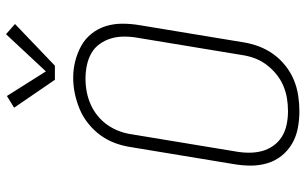

<svg xmlns="http://www.w3.org/2000/svg" viewBox="-209 -801 1018 640"><g transform="rotate(-90 300.0 -481.0)"><path d="M249 8Q220 8 192 2.5Q164 -3 141 -16.5Q118 -30 101 -51Q84 -72 76 -98.5Q68 -125 68 -153.5Q68 -182 73 -211L130 -556Q134 -582 143.5 -607.5Q153 -633 169.5 -655.5Q186 -678 208.5 -696Q231 -714 256.5 -724.5Q282 -735 308 -740.5Q334 -746 361 -746Q390 -746 417 -739Q444 -732 467.5 -719Q491 -706 508 -684.5Q525 -663 533 -637Q541 -611 541 -582Q541 -553 536 -524L479 -179Q475 -153 465.5 -127.5Q456 -102 440 -79.5Q424 -57 401.5 -39Q379 -21 353.5 -10.5Q328 0 301.5 4Q275 8 249 8ZM249 -30Q271 -30 292.5 -33.5Q314 -37 335 -46Q356 -55 374 -70Q392 -85 405.5 -103.5Q419 -122 426.5 -143Q434 -164 437 -186L494 -531Q498 -553 498 -576Q498 -599 492 -619.5Q486 -640 473.5 -657.5Q461 -675 442.5 -685.5Q424 -696 402 -700.5Q380 -705 358 -705Q336 -705 314.5 -701Q293 -697 272.5 -688Q252 -679 234 -664.5Q216 -650 203 -631Q190 -612 182.5 -591.5Q175 -571 172 -549L115 -204Q111 -182 111 -159.5Q111 -137 116.5 -116.5Q122 -96 134.5 -78.5Q147 -61 165 -50Q183 -39 205 -34.5Q227 -30 249 -30ZM354 -807 261 -943 300 -967 382 -837 506 -970 540 -940 401 -807Z"/></g></svg>

Font: Iosevka Curly Slab XLtEx
Style: Italic
Weight: 200
Width: 7
Italic angle: -9°
Monospace: yes
Designer: Belleve Invis
Foundry: Belleve Invis
Version: Version 11.1.0; ttfautohint (v1.8.3)